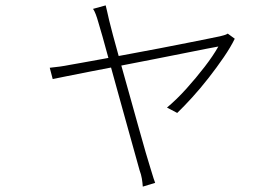

<svg xmlns="http://www.w3.org/2000/svg" viewBox="-20 -614 1040 714"><path d="M373 -594Q375 -585 378.5 -571Q382 -557 386 -538Q389 -525 400 -483.5Q411 -442 427 -385Q443 -328 460.5 -265.5Q478 -203 494 -145.5Q510 -88 522 -46.5Q534 -5 539 10Q542 19 545 29.5Q548 40 551 49Q554 58 557 66L511 80Q510 65 507.5 50Q505 35 499 19Q495 4 483 -38.5Q471 -81 455 -139Q439 -197 421.5 -259.5Q404 -322 388.5 -379Q373 -436 361.5 -477Q350 -518 346 -530Q341 -548 336 -561Q331 -574 326 -581ZM853 -470Q838 -439 812 -401Q786 -363 755.5 -324Q725 -285 694.5 -251.5Q664 -218 639 -194L601 -214Q637 -244 673 -284Q709 -324 741 -365.5Q773 -407 792 -441Q784 -440 749.5 -433Q715 -426 664 -416Q613 -406 553 -394Q493 -382 432.5 -370.5Q372 -359 318.5 -348.5Q265 -338 227.5 -330.5Q190 -323 176 -320L165 -362Q185 -364 203 -366.5Q221 -369 241 -373Q251 -375 283.5 -380.5Q316 -386 363.5 -395Q411 -404 465.5 -414Q520 -424 574.5 -434.5Q629 -445 676.5 -454.5Q724 -464 756.5 -470.5Q789 -477 798 -479Q805 -481 813 -483Q821 -485 827 -489Z"/></svg>

Font: Noto Sans TC ExtraLight
Style: Regular
Weight: 250
Designer: Ryoko NISHIZUKA  (kana, bopomofo & ideographs); Paul D. Hunt (Latin, Greek & Cyrillic); Sandoll Communications , Soo-you
Foundry: Adobe
Version: Version 2.004-H2;hotconv 1.0.118;makeotfexe 2.5.65603